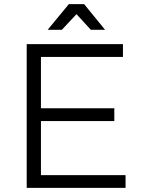

<svg xmlns="http://www.w3.org/2000/svg" viewBox="-20 -914 690 934"><path d="M352.1 -845.2 280.8 -769H211.9L314.9 -894H389.2L491.2 -769H421.9ZM179.2 -62H590.8V0H109.9V-699.2H578.1V-637.2H179.2V-387.2H536.1V-325.2H179.2Z"/></svg>

Font: Montserrat arm Light
Style: Regular
Weight: 300
Designer: Julieta Ulanovsky
Foundry: Julieta Ulanovsky
Version: Version 6.000;PS 006.000;hotconv 1.0.88;makeotf.lib2.5.64775